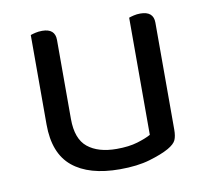

<svg xmlns="http://www.w3.org/2000/svg" viewBox="-61 -534 671 615"><g transform="rotate(-10 275.0 -227.0)"><path d="M75 -460Q80 -462 90.5 -464.5Q101 -467 113 -467Q155 -467 155 -430V-173Q155 -108 189 -80.5Q223 -53 283 -53Q323 -53 351 -61.5Q379 -70 395 -79V-460Q400 -462 410.5 -464.5Q421 -467 432 -467Q475 -467 475 -430V-82Q475 -61 469.5 -48.5Q464 -36 443 -24Q420 -11 379.5 1Q339 13 282 13Q182 13 128.5 -31Q75 -75 75 -169Z"/></g></svg>

Font: Baloo Chettan 2
Style: Regular
Weight: 400
Designer: Maithili Shingre, Unnati Kotecha and Ek Type
Foundry: Ek Type
Version: Version 1.640;hotconv 1.0.111;makeotfexe 2.5.65597; ttfautoh